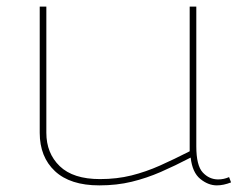

<svg xmlns="http://www.w3.org/2000/svg" viewBox="-20 -550 730 580"><path d="M280 10Q192 10 146 -33Q100 -76 100 -149V-530H120V-149Q120 -87 160.5 -48Q201 -9 282 -9Q333 -9 377 -20Q421 -31 463.5 -50Q506 -69 553 -93V-530H573V-108Q573 -50 592.5 -29Q612 -8 639 -8Q656 -8 672 -15L678 1Q655 10 635 10Q609 10 585 -9.5Q561 -29 556 -74Q508 -49 465.5 -30.5Q423 -12 378 -1Q333 10 280 10Z"/></svg>

Font: Georama Extended Thin
Style: Regular
Weight: 100
Width: 7
Designer: Jean-Baptiste Levee
Foundry: Production Type
Version: Version 1.000